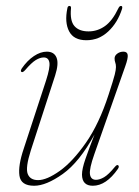

<svg xmlns="http://www.w3.org/2000/svg" viewBox="-20 -602 456 630"><path d="M368 -59.5Q372 -55.5 367 -48Q328.5 7.5 284.5 7.5Q249.5 7.5 249 -29Q249 -48 260.5 -81Q272 -114 290 -160.5Q240.5 -70 186 -31.2Q131.5 7.5 92 7.5Q48.5 7.5 43.8 -25.5Q39 -58.5 58 -114.5L131 -337.5Q145 -381 142 -397.2Q139 -413.5 123.5 -413.5Q111.5 -413.5 97.2 -404.8Q83 -396 63 -372.5Q54.5 -363 50.5 -366Q46 -368.5 51.5 -377.5Q69.5 -403.5 91.2 -418Q113 -432.5 133.5 -432.5Q157.5 -432.5 165.5 -413Q173.5 -393.5 161 -354.5L81 -108Q63 -51.5 71 -31.2Q79 -11 105 -11Q133.5 -11 176 -41.2Q218.5 -71.5 262 -133.8Q305.5 -196 336.5 -292Q352.5 -341 356.5 -357.2Q360.5 -373.5 360.5 -382Q360.5 -391 358.2 -396.8Q356 -402.5 356 -410.5Q356 -419.5 364.8 -426Q373.5 -432.5 385 -432.5Q397.5 -432.5 399 -421.8Q400.5 -411 391 -384.5L289.5 -96Q272.5 -48 275.2 -30Q278 -12 295 -12Q307 -12 321.5 -20.5Q336 -29 357 -54.5Q364 -63 368 -59.5ZM270.5 -499Q300 -499 324.5 -516.5Q349 -534 368.5 -575Q372 -582.5 377 -582.5Q383 -582.5 380.5 -573Q366 -527.5 335.2 -498.8Q304.5 -470 263.5 -470Q222 -470 206.8 -499.2Q191.5 -528.5 201 -574.5Q202 -582.5 208 -582.5Q213.5 -582.5 213 -575Q209 -534 224.2 -516.5Q239.5 -499 270.5 -499Z"/></svg>

Font: Fraunces 144pt Soft Thin
Style: Italic
Weight: 100
Italic angle: -16°
Version: Version 1.000;[0bf87f6ff]